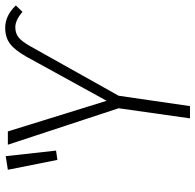

<svg xmlns="http://www.w3.org/2000/svg" viewBox="-26 -708 734 721"><g transform="rotate(-90 340.5 -347.0)"><path d="M295 -268 158 -684H208L323 -313L489 -615Q514 -659 538 -676.5Q562 -694 597 -694Q643 -694 681 -654L657 -629Q626 -656 599 -656Q577 -656 561.5 -644Q546 -632 528 -600L342 -268L303 0H257ZM115 -692 136 -503 101 -498 64 -684Z"/></g></svg>

Font: Fira Sans Condensed ExtraLight
Style: Italic
Weight: 275
Width: 3
Italic angle: -8°
Designer: Carrois Corporate & Edenspiekermann AG
Foundry: Carrois Corporate GbR & Edenspiekermann AG
Version: Version 4.203